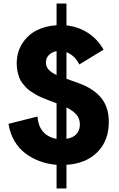

<svg xmlns="http://www.w3.org/2000/svg" viewBox="-20 -920 670 1082"><path d="M593.3 -233.4Q593.3 -127.9 529.1 -63Q464.8 2 354.5 8.8V142.1H298.8V8.8Q249.5 4.9 205.3 -11.2Q161.1 -27.3 124 -54.9Q86.9 -82.5 61.5 -125.5Q36.1 -168.5 27.8 -222.2L190.9 -263.2Q195.8 -207 224.4 -176Q252.9 -145 298.8 -137.7V-337.9Q293.5 -339.8 283.2 -343.8Q261.2 -352.1 249.8 -356.4Q238.3 -360.8 217.5 -369.6Q196.8 -378.4 185.1 -385.3Q173.3 -392.1 156 -403.3Q138.7 -414.6 128.7 -425Q118.7 -435.5 106.9 -450.4Q95.2 -465.3 89.1 -481.4Q83 -497.6 78.6 -517.8Q74.2 -538.1 74.2 -561Q74.2 -626.5 105.5 -675Q136.7 -723.6 186.5 -748.8Q236.3 -773.9 298.8 -777.8V-899.9H354.5V-776.9Q419.4 -770 473.9 -735.8Q528.3 -701.7 563.5 -640.1L426.8 -556.6Q401.9 -607.4 354.5 -626V-476.1Q434.1 -448.7 463.4 -434.6Q551.8 -391.1 579.1 -317.9Q593.3 -280.3 593.3 -233.4ZM238.8 -567.9Q238.8 -543.9 254.2 -527.3Q269.5 -510.7 298.8 -497.1V-631.8Q272 -627 255.4 -609.9Q238.8 -592.8 238.8 -567.9ZM354.5 -137.7Q393.1 -143.6 411.6 -165.3Q430.2 -187 430.2 -217.8Q430.2 -251.5 410.6 -274.2Q391.1 -296.9 354.5 -314.5Z"/></svg>

Font: Acari Sans Neue Black
Style: Regular
Weight: 900
Designer: Alfredo Marco Pradil
Foundry: Alfredo Marco Pradil
Version: Version 1.045;June 16, 2019;FontCreator 11.5.0.2425 64-bit; 